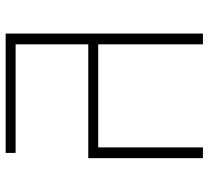

<svg xmlns="http://www.w3.org/2000/svg" viewBox="-50 -704 754 695"><g transform="rotate(90 327.5 -357.0)"><path d="M102 -714V0H534V-36H141V-299H553V-714H514V-335H141V-714Z"/></g></svg>

Font: Noto Sans Georgian ExtraLight
Style: Regular
Weight: 200
Designer: Monotype Design Team, Akaki Razmadze
Foundry: Google LLC
Version: Version 2.005